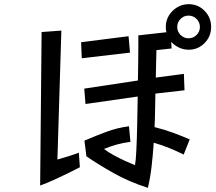

<svg xmlns="http://www.w3.org/2000/svg" viewBox="-20 -871 1040 923"><path d="M863 -128Q829 -145 794.5 -159Q760 -173 719 -185Q715 -124 708.5 -69Q702 -14 691 32Q600 3 524 -40Q448 -83 395 -120Q395 -120 394 -130.5Q393 -141 391 -155Q389 -169 387.5 -181Q386 -193 386 -195Q442 -219 493.5 -238Q545 -257 600 -264L607 -189Q573 -185 541 -176Q509 -167 480 -155Q499 -140 526.5 -125Q554 -110 581.5 -97.5Q609 -85 629 -77Q633 -98 635.5 -149Q638 -200 639.5 -268.5Q641 -337 642 -407L391 -371L385 -445L643 -484Q644 -536 644.5 -580.5Q645 -625 645 -654V-701L780 -716Q777 -728 777 -741Q777 -772 792 -796.5Q807 -821 832 -836Q857 -851 887 -851Q932 -851 963.5 -819Q995 -787 995 -741Q995 -696 963.5 -664Q932 -632 887 -632Q862 -632 840 -642.5Q818 -653 803 -670L805 -638L732 -630Q731 -599 730.5 -566Q730 -533 729 -498L864 -516L867 -437L727 -421Q726 -381 725.5 -340.5Q725 -300 723 -260Q774 -247 813 -232.5Q852 -218 892 -201ZM941 -741Q941 -764 925 -780Q909 -796 886 -796Q864 -796 848 -780Q832 -764 832 -741Q832 -719 848 -703Q864 -687 886 -687Q909 -687 925 -703Q941 -719 941 -741ZM364 -67Q339 -54 305.5 -37.5Q272 -21 237.5 -5.5Q203 10 173 21L180 -717L275 -724L256 -104Q278 -110 308 -119.5Q338 -129 359 -137ZM370 -668 598 -697 605 -618 373 -591Z"/></svg>

Font: Stick
Style: Regular
Weight: 400
Designer: Fontworks Inc.
Foundry: Fontworks Inc.
Version: Version 1.100